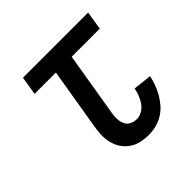

<svg xmlns="http://www.w3.org/2000/svg" viewBox="-142 -648 783 783"><g transform="rotate(-45 250.0 -256.0)"><path d="M290 8Q267 8 245 3Q223 -2 205 -14.5Q187 -27 175 -45Q163 -63 157.5 -85Q152 -107 153 -130Q154 -153 158 -176L202 -440H79L92 -520H468L455 -440H293L247 -163Q244 -147 244.5 -131Q245 -115 251 -101Q257 -87 271 -79.5Q285 -72 301 -72Q317 -72 332.5 -81Q348 -90 358 -104.5Q368 -119 374 -135Q380 -151 383 -167L463 -158Q459 -138 451.5 -117.5Q444 -97 433 -78Q422 -59 407 -42Q392 -25 372.5 -13.5Q353 -2 332 3Q311 8 290 8Z"/></g></svg>

Font: Iosevka Medium
Style: Italic
Weight: 500
Italic angle: -9°
Monospace: yes
Designer: Belleve Invis
Foundry: Belleve Invis
Version: Version 32.5.0; ttfautohint (v1.8.4)